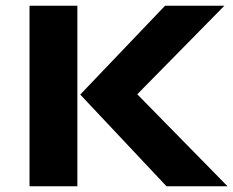

<svg xmlns="http://www.w3.org/2000/svg" viewBox="-20 -650 814 670"><path d="M250 -630V0H83V-630ZM460 -320 774 0H561L260 -320L556 -630H763L459 -321Z"/></svg>

Font: Sinkin Sans 700 Bold
Style: Bold
Weight: 700
Designer: Keith Bates
Foundry: K-Type
Version: Sinkin Sans (version 1.0)  by Keith Bates   •   © 2014   www